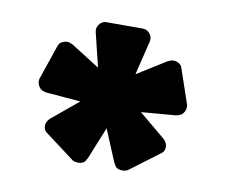

<svg xmlns="http://www.w3.org/2000/svg" viewBox="-50 -789 545 465"><g transform="rotate(10 222.5 -556.5)"><path d="M83 -440Q75 -445 74 -454Q73 -463 78 -470Q78 -471 83 -476L148 -530L63 -537Q55 -539 56 -539Q48 -541 43.5 -549.5Q39 -558 41 -567L70 -652Q72 -660 80.5 -664Q89 -668 97 -666Q98 -666 105 -663L176 -618L156 -700Q155 -704 155 -708Q155 -716 161.5 -723Q168 -730 177 -730H267Q276 -730 282.5 -723Q289 -716 289 -708Q289 -704 288 -700L268 -618L340 -663Q348 -666 348 -666Q356 -668 364.5 -664Q373 -660 375 -652L404 -567Q406 -558 401.5 -549.5Q397 -541 389 -539Q390 -539 382 -537L297 -530L362 -476Q367 -471 367 -470Q372 -463 371 -454Q370 -445 362 -440L290 -386Q284 -383 277 -383Q264 -383 259 -391Q258 -393 257.5 -394Q257 -395 255 -398L222 -477L190 -398Q188 -395 187.5 -394Q187 -393 186 -391Q181 -383 168 -383Q161 -383 155 -386Z"/></g></svg>

Font: Fz Rubik
Style: Bold
Weight: 700
Designer: Hubert and Fischer
Foundry: Hubert and Fischer
Version: Vit hóa bi FontZin.com